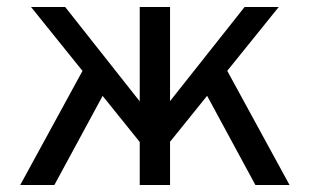

<svg xmlns="http://www.w3.org/2000/svg" viewBox="-20 -531 889 551"><path d="M404 -95 69 -511H167L404 -211ZM438 -87V-203L682 -511H780ZM38 0 241 -372 299 -301 136 0ZM381 0V-511H468V0ZM713 0 550 -301 608 -372 811 0Z"/></svg>

Font: Undotted
Style: Regular
Weight: 400
Designer: Delve Withrington, Dave Bailey, Thomas Jockin
Foundry: Delve Fonts LLC
Version: Version 4.000